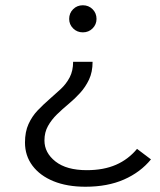

<svg xmlns="http://www.w3.org/2000/svg" viewBox="-20 -550 607 730"><path d="M243 -478Q243 -500 258 -515Q273 -530 295 -530Q317 -530 332 -515Q347 -500 347 -478Q347 -457 332 -442Q317 -427 295 -427Q273 -427 258 -442Q243 -457 243 -478ZM305 160Q235 160 183.5 139Q132 118 103.5 80Q75 42 75 -8Q75 -49 88.5 -78.5Q102 -108 123 -130Q144 -152 166.5 -171.5Q189 -191 210.5 -211Q232 -231 245 -256Q258 -281 258 -315H332Q332 -276 318.5 -247.5Q305 -219 284.5 -196.5Q264 -174 240.5 -154.5Q217 -135 196.5 -115Q176 -95 162.5 -71Q149 -47 149 -16Q149 31 191 64Q233 97 310 97Q374 97 421 76.5Q468 56 501 16L554 56Q514 105 451.5 132.5Q389 160 305 160Z"/></svg>

Font: Modern
Style: Small
Weight: 400
Designer: Julieta Ulanovsky
Foundry: Julieta Ulanovsky
Version: Version 8.000